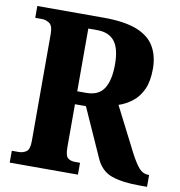

<svg xmlns="http://www.w3.org/2000/svg" viewBox="-80 -788 807 862"><g transform="rotate(10 323.5 -357.0)"><path d="M21 0V-54H53Q71 -54 86.5 -64Q102 -74 102 -113V-600Q102 -639 85.5 -649.5Q69 -660 53 -660H21V-714H324Q418 -714 474.5 -692Q531 -670 556 -627.5Q581 -585 581 -526Q581 -469 564 -432Q547 -395 518.5 -373Q490 -351 457 -340L560 -138Q583 -94 601 -74Q619 -54 642 -54H647V0H611Q535 0 485.5 -17Q436 -34 412 -90L314 -309H264V-113Q264 -74 276.5 -64Q289 -54 309 -54H332V0ZM305 -368Q361 -368 385.5 -405.5Q410 -443 410 -516Q410 -588 384 -621Q358 -654 305 -654H264V-368Z"/></g></svg>

Font: Noto Serif Bengali Condensed ExtraBold
Style: Regular
Weight: 800
Width: 3
Designer: Juan Bruce, Universal Thirst, Indian Type Foundry and the Monotype Design Team.
Foundry: Monotype Imaging Inc.
Version: Version 2.003; ttfautohint (v1.8.4.7-5d5b)